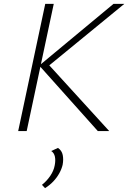

<svg xmlns="http://www.w3.org/2000/svg" viewBox="-20 -678 663 993"><path d="M486 0 183 -339 567 -658H623L219 -327L225 -351L545 0ZM74 0 214 -658H258L118 0ZM213 295 197 278Q222 258 240 231.5Q258 205 263 177Q268 152 264 132.5Q260 113 245 103L280 87Q300 101 304.5 124Q309 147 304 174Q299 196 286.5 218.5Q274 241 255.5 260.5Q237 280 213 295Z"/></svg>

Font: Ysabeau Office ExtraLight
Style: Italic
Weight: 250
Italic angle: -12°
Designer: Christian Thalmann (Catharsis Fonts)
Version: Version 2.001;gftools[0.9.30]; featfreeze: tnum,lnum,ss02